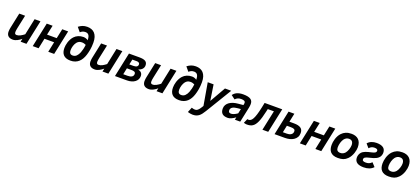

<svg xmlns="http://www.w3.org/2000/svg" viewBox="71 -2163 8269 3792"><g transform="rotate(20 4205.0 -267.0)"><path d="M244.1 -512.2 184.1 -230Q178.7 -203.6 175.8 -183.3Q172.9 -163.1 172.9 -147.9Q172.9 -118.7 183.8 -107.4Q194.8 -96.2 216.8 -96.2Q235.8 -96.2 255.6 -102.3Q275.4 -108.4 295.4 -118.7Q315.4 -128.9 334.7 -142.3Q354 -155.8 372.1 -169.9L443.8 -512.2H566.9L459 0H335.9L350.1 -65.9Q331.1 -49.3 310.1 -34.7Q289.1 -20 266.8 -9Q244.6 2 221.4 8.5Q198.2 15.1 174.8 15.1Q137.2 15.1 112.1 5.1Q86.9 -4.9 71.8 -21.7Q56.6 -38.6 50.3 -60.8Q43.9 -83 43.9 -106.9Q43.9 -129.9 46.9 -152.3Q49.8 -174.8 53.2 -189L121.1 -512.2Z M1041 0H917L961.9 -215.8H758.8L713.9 0H590.8L699.2 -512.2H822.3L778.8 -310.1H981.9L1024.9 -512.2H1148.9Z M1570.3 -479Q1570.3 -520.5 1563 -547.4Q1555.7 -574.2 1542.7 -589.6Q1529.8 -605 1512.2 -611.1Q1494.6 -617.2 1474.1 -617.2Q1456.5 -617.2 1442.1 -614Q1427.7 -610.8 1415.5 -605.2Q1403.3 -599.6 1392.1 -591.8Q1380.9 -584 1370.1 -574.2L1296.4 -663.1Q1315.9 -678.2 1336.2 -690.2Q1356.4 -702.1 1378.2 -710.4Q1399.9 -718.8 1423.8 -722.9Q1447.8 -727.1 1475.1 -727.1Q1523.9 -727.1 1564.2 -712.4Q1604.5 -697.8 1633.1 -666.7Q1661.6 -635.7 1677.5 -587.4Q1693.4 -539.1 1693.4 -471.2Q1693.4 -387.7 1681.2 -321Q1668.9 -254.4 1653.3 -206.1Q1637.7 -157.2 1614.5 -116.7Q1591.3 -76.2 1558.8 -46.9Q1526.4 -17.6 1483.6 -1.2Q1440.9 15.1 1386.2 15.1Q1333.5 15.1 1296.4 1.5Q1259.3 -12.2 1235.8 -37.8Q1212.4 -63.5 1201.4 -99.4Q1190.4 -135.3 1190.4 -180.2Q1190.4 -205.6 1195.1 -237.5Q1199.7 -269.5 1210.7 -303.7Q1221.7 -337.9 1239.3 -371.6Q1256.8 -405.3 1283.2 -434.1Q1317.9 -471.7 1366.2 -491.9Q1414.6 -512.2 1472.2 -512.2Q1500 -512.2 1526.1 -503.2Q1552.2 -494.1 1570.3 -479ZM1320.3 -180.2Q1320.3 -139.2 1337.6 -117.2Q1355 -95.2 1394 -95.2Q1440.4 -95.2 1473.1 -127Q1505.9 -158.7 1526.4 -211.9Q1539.1 -245.1 1549.6 -287.4Q1560.1 -329.6 1565.4 -380.9Q1545.4 -390.6 1525.4 -396.2Q1505.4 -401.9 1480.5 -401.9Q1443.8 -401.9 1419.2 -388.9Q1394.5 -376 1376.5 -354Q1363.8 -338.4 1353.3 -317.6Q1342.8 -296.9 1335.4 -273.7Q1328.1 -250.5 1324.2 -226.3Q1320.3 -202.1 1320.3 -180.2Z M1965.3 -512.2 1905.3 -230Q1899.9 -203.6 1897 -183.3Q1894 -163.1 1894 -147.9Q1894 -118.7 1905 -107.4Q1916 -96.2 1938 -96.2Q1957 -96.2 1976.8 -102.3Q1996.6 -108.4 2016.6 -118.7Q2036.6 -128.9 2055.9 -142.3Q2075.2 -155.8 2093.3 -169.9L2165 -512.2H2288.1L2180.2 0H2057.1L2071.3 -65.9Q2052.2 -49.3 2031.2 -34.7Q2010.3 -20 1988 -9Q1965.8 2 1942.6 8.5Q1919.4 15.1 1896 15.1Q1858.4 15.1 1833.3 5.1Q1808.1 -4.9 1793 -21.7Q1777.8 -38.6 1771.5 -60.8Q1765.1 -83 1765.1 -106.9Q1765.1 -129.9 1768.1 -152.3Q1771 -174.8 1774.4 -189L1842.3 -512.2Z M2706.1 -277.8Q2726.6 -272.9 2743.9 -264.9Q2761.2 -256.8 2773.4 -243.9Q2785.6 -231 2792.5 -213.1Q2799.3 -195.3 2799.3 -170.9Q2799.3 -133.3 2783 -102.1Q2766.6 -70.8 2736.6 -48.1Q2706.5 -25.4 2664.1 -12.7Q2621.6 0 2569.3 0H2319.3L2427.2 -512.2H2646Q2688 -512.2 2719.7 -506.6Q2751.5 -501 2772.7 -488Q2793.9 -475.1 2804.7 -454.1Q2815.4 -433.1 2815.4 -401.9Q2815.4 -362.3 2789.8 -330.3Q2764.2 -298.3 2706.1 -277.8ZM2591.3 -313Q2640.1 -313 2663.1 -329.3Q2686 -345.7 2686 -375Q2686 -389.2 2680.7 -398.4Q2675.3 -407.7 2666.3 -413.1Q2657.2 -418.5 2646 -420.7Q2634.8 -422.9 2623 -422.9H2530.3L2507.3 -313ZM2551.3 -89.8Q2579.1 -89.8 2601.3 -94.7Q2623.5 -99.6 2639.2 -109.6Q2654.8 -119.6 2663.1 -134.8Q2671.4 -149.9 2671.4 -170.9Q2671.4 -187 2665 -197.3Q2658.7 -207.5 2646.5 -213.6Q2634.3 -219.7 2616.5 -221.9Q2598.6 -224.1 2575.2 -224.1H2488.3L2460.4 -89.8Z M3101.6 -512.2 3041.5 -230Q3036.1 -203.6 3033.2 -183.3Q3030.3 -163.1 3030.3 -147.9Q3030.3 -118.7 3041.3 -107.4Q3052.2 -96.2 3074.2 -96.2Q3093.3 -96.2 3113 -102.3Q3132.8 -108.4 3152.8 -118.7Q3172.9 -128.9 3192.1 -142.3Q3211.4 -155.8 3229.5 -169.9L3301.3 -512.2H3424.3L3316.4 0H3193.4L3207.5 -65.9Q3188.5 -49.3 3167.5 -34.7Q3146.5 -20 3124.3 -9Q3102.1 2 3078.9 8.5Q3055.7 15.1 3032.2 15.1Q2994.6 15.1 2969.5 5.1Q2944.3 -4.9 2929.2 -21.7Q2914.1 -38.6 2907.7 -60.8Q2901.4 -83 2901.4 -106.9Q2901.4 -129.9 2904.3 -152.3Q2907.2 -174.8 2910.6 -189L2978.5 -512.2Z M3852.5 -479Q3852.5 -520.5 3845.2 -547.4Q3837.9 -574.2 3825 -589.6Q3812 -605 3794.4 -611.1Q3776.9 -617.2 3756.3 -617.2Q3738.8 -617.2 3724.4 -614Q3710 -610.8 3697.8 -605.2Q3685.5 -599.6 3674.3 -591.8Q3663.1 -584 3652.3 -574.2L3578.6 -663.1Q3598.1 -678.2 3618.4 -690.2Q3638.7 -702.1 3660.4 -710.4Q3682.1 -718.8 3706.1 -722.9Q3730 -727.1 3757.3 -727.1Q3806.2 -727.1 3846.4 -712.4Q3886.7 -697.8 3915.3 -666.7Q3943.8 -635.7 3959.7 -587.4Q3975.6 -539.1 3975.6 -471.2Q3975.6 -387.7 3963.4 -321Q3951.2 -254.4 3935.5 -206.1Q3919.9 -157.2 3896.7 -116.7Q3873.5 -76.2 3841.1 -46.9Q3808.6 -17.6 3765.9 -1.2Q3723.1 15.1 3668.5 15.1Q3615.7 15.1 3578.6 1.5Q3541.5 -12.2 3518.1 -37.8Q3494.6 -63.5 3483.6 -99.4Q3472.7 -135.3 3472.7 -180.2Q3472.7 -205.6 3477.3 -237.5Q3481.9 -269.5 3492.9 -303.7Q3503.9 -337.9 3521.5 -371.6Q3539.1 -405.3 3565.4 -434.1Q3600.1 -471.7 3648.4 -491.9Q3696.8 -512.2 3754.4 -512.2Q3782.2 -512.2 3808.3 -503.2Q3834.5 -494.1 3852.5 -479ZM3602.5 -180.2Q3602.5 -139.2 3619.9 -117.2Q3637.2 -95.2 3676.3 -95.2Q3722.7 -95.2 3755.4 -127Q3788.1 -158.7 3808.6 -211.9Q3821.3 -245.1 3831.8 -287.4Q3842.3 -329.6 3847.7 -380.9Q3827.6 -390.6 3807.6 -396.2Q3787.6 -401.9 3762.7 -401.9Q3726.1 -401.9 3701.4 -388.9Q3676.8 -376 3658.7 -354Q3646 -338.4 3635.5 -317.6Q3625 -296.9 3617.7 -273.7Q3610.4 -250.5 3606.4 -226.3Q3602.5 -202.1 3602.5 -180.2Z M3958.5 68.8Q3978.5 76.7 3997.8 79.8Q4017.1 83 4032.7 83Q4046.4 83 4059.6 78.4Q4072.8 73.7 4086.4 62.5Q4100.1 51.3 4114.5 32.7Q4128.9 14.2 4145.5 -13.2L4163.6 -43L4082.5 -512.2H4205.6L4255.9 -182.1L4444.8 -512.2H4576.7L4244.6 35.2Q4219.7 76.7 4196.3 106.4Q4172.9 136.2 4146.7 155.5Q4120.6 174.8 4089.6 183.8Q4058.6 192.9 4018.6 192.9Q3995.1 192.9 3968.5 187.7Q3941.9 182.6 3915.5 174.8Z M4839.4 0 4850.6 -53.2Q4809.6 -22.5 4768.1 -3.7Q4726.6 15.1 4693.4 15.1Q4612.3 15.1 4575.4 -20Q4538.6 -55.2 4538.6 -125Q4538.6 -169.9 4558.8 -204.3Q4579.1 -238.8 4613.8 -262.7Q4648.4 -286.6 4694.1 -300.5Q4739.7 -314.5 4790.5 -318.8L4899.4 -329.1L4903.3 -352.1Q4904.3 -357.9 4905.3 -363.3Q4906.2 -368.7 4906.2 -374Q4906.2 -403.3 4883.5 -415Q4860.8 -426.8 4819.3 -426.8Q4772.9 -426.8 4743.7 -411.6Q4714.4 -396.5 4696.3 -374L4613.3 -437Q4627 -455.1 4645.5 -471.4Q4664.1 -487.8 4689.7 -500.2Q4715.3 -512.7 4749 -519.8Q4782.7 -526.9 4827.1 -526.9Q4882.8 -526.9 4921.1 -518.3Q4959.5 -509.8 4983.4 -493.4Q5007.3 -477.1 5017.8 -453.1Q5028.3 -429.2 5028.3 -397.9Q5028.3 -381.3 5026.4 -361.6Q5024.4 -341.8 5020.5 -323.2L4952.1 0ZM4879.4 -237.8 4815.4 -231.9Q4783.7 -229 4757.3 -222.7Q4731 -216.3 4711.4 -205.1Q4691.9 -193.8 4681.2 -177Q4670.4 -160.2 4670.4 -136.2Q4670.4 -120.6 4674.6 -110.8Q4678.7 -101.1 4686.3 -95.2Q4693.8 -89.4 4704.6 -87.2Q4715.3 -85 4728.5 -85Q4740.2 -85 4755.1 -88.6Q4770 -92.3 4786.9 -99.4Q4803.7 -106.4 4821.8 -116.7Q4839.8 -127 4858.4 -140.1Z M5378.4 -418.9 5367.2 -369.1Q5350.1 -291.5 5333.3 -233.4Q5316.4 -175.3 5297.6 -133.3Q5278.8 -91.3 5258.1 -64Q5237.3 -36.6 5212.4 -20.3Q5187.5 -3.9 5158.2 2.4Q5128.9 8.8 5093.3 8.8Q5085 8.8 5075.4 7.6Q5065.9 6.3 5056.9 4.6Q5047.9 2.9 5040 0.7Q5032.2 -1.5 5027.3 -3.9L5067.4 -95.2Q5074.2 -92.8 5081.5 -91.8Q5088.9 -90.8 5093.3 -90.8Q5118.2 -90.8 5139.4 -106Q5160.6 -121.1 5180.2 -157.5Q5199.7 -193.8 5218.3 -254.4Q5236.8 -314.9 5256.3 -405.8L5278.3 -512.2H5648.4L5540 0H5418.5L5507.3 -418.9Z M5865.2 -331.1H5963.4Q6056.2 -331.1 6103.8 -299.1Q6151.4 -267.1 6151.4 -195.8Q6151.4 -144 6129.2 -106.9Q6106.9 -69.8 6070.6 -46.1Q6034.2 -22.5 5987.5 -11.2Q5940.9 0 5892.1 0H5673.3L5781.2 -512.2H5903.3ZM5898.4 -91.8Q5918.9 -91.8 5940.7 -96.2Q5962.4 -100.6 5980.2 -111.1Q5998 -121.6 6009.5 -139.2Q6021 -156.7 6021 -183.1Q6021 -215.3 5997.8 -227.1Q5974.6 -238.8 5929.2 -238.8H5845.2L5814.5 -91.8Z M6655.3 0H6531.2L6576.2 -215.8H6373L6328.1 0H6205.1L6313.5 -512.2H6436.5L6393.1 -310.1H6596.2L6639.2 -512.2H6763.2Z M6804.7 -186Q6804.7 -212.4 6809.3 -245.6Q6814 -278.8 6825 -314.2Q6835.9 -349.6 6854 -384Q6872.1 -418.5 6899.4 -446.8Q6936 -485.4 6984.9 -506.1Q7033.7 -526.9 7103.5 -526.9Q7149.9 -526.9 7187.7 -513.9Q7225.6 -501 7252.2 -474.9Q7278.8 -448.7 7293.2 -409.2Q7307.6 -369.6 7307.6 -316.9Q7307.6 -293 7302.2 -260Q7296.9 -227.1 7284.9 -191.7Q7272.9 -156.2 7253.2 -121.1Q7233.4 -85.9 7204.6 -57.1Q7184.1 -36.6 7163.1 -22.9Q7142.1 -9.3 7118.2 -0.7Q7094.2 7.8 7066.9 11.5Q7039.6 15.1 7006.3 15.1Q6951.7 15.1 6913.3 1Q6875 -13.2 6850.8 -39.3Q6826.7 -65.4 6815.7 -102.5Q6804.7 -139.6 6804.7 -186ZM6934.6 -184.1Q6934.6 -163.1 6939 -146.5Q6943.4 -129.9 6953.4 -118.7Q6963.4 -107.4 6979.7 -101.3Q6996.1 -95.2 7019.5 -95.2Q7051.3 -95.2 7075.4 -107.9Q7099.6 -120.6 7118.7 -142.1Q7131.8 -157.7 7143.1 -179.7Q7154.3 -201.7 7162.1 -225.3Q7169.9 -249 7174.3 -272.2Q7178.7 -295.4 7178.7 -314Q7178.7 -363.8 7156.5 -390.4Q7134.3 -417 7088.4 -417Q7057.6 -417 7033.2 -403.3Q7008.8 -389.6 6990.7 -367.2Q6978 -351.1 6967.5 -329.1Q6957 -307.1 6949.7 -282.7Q6942.4 -258.3 6938.5 -232.9Q6934.6 -207.5 6934.6 -184.1Z M7358.4 -125Q7358.4 -134.8 7360.1 -147.9Q7361.8 -161.1 7366.2 -175.5Q7370.6 -189.9 7378.2 -204.6Q7385.7 -219.2 7397.5 -231.9Q7413.1 -249.5 7433.8 -262.2Q7454.6 -274.9 7479.7 -284.4Q7504.9 -293.9 7533.7 -301.3Q7562.5 -308.6 7594.2 -315.9Q7611.8 -320.3 7624.8 -324Q7637.7 -327.6 7647.5 -331.5Q7657.2 -335.4 7664.1 -339.6Q7670.9 -343.8 7676.3 -348.1Q7682.6 -353.5 7687 -363.3Q7691.4 -373 7691.4 -381.8Q7691.4 -401.9 7674.3 -412.8Q7657.2 -423.8 7622.6 -423.8Q7585.4 -423.8 7559.8 -411.1Q7534.2 -398.4 7511.2 -372.1L7443.4 -450.2Q7475.6 -488.3 7523.4 -507.6Q7571.3 -526.9 7629.4 -526.9Q7680.2 -526.9 7716.1 -516.8Q7752 -506.8 7774.4 -488.5Q7796.9 -470.2 7807.1 -444.1Q7817.4 -418 7817.4 -386.2Q7817.4 -380.4 7816.4 -370.4Q7815.4 -360.4 7812.5 -348.4Q7809.6 -336.4 7804.4 -323.7Q7799.3 -311 7791.5 -299.8Q7765.6 -263.2 7715.8 -241.2Q7666 -219.2 7597.2 -204.1Q7564 -196.3 7543.2 -189.7Q7522.5 -183.1 7508.3 -173.8Q7494.6 -165.5 7489 -154.5Q7483.4 -143.6 7483.4 -132.8Q7483.4 -107.9 7502.7 -97.9Q7522 -87.9 7558.1 -87.9Q7592.3 -87.9 7622.1 -98.6Q7651.9 -109.4 7681.2 -140.1L7751.5 -63Q7716.8 -23.9 7665.3 -4.4Q7613.8 15.1 7548.3 15.1Q7506.3 15.1 7471.4 7.8Q7436.5 0.5 7411.4 -15.9Q7386.2 -32.2 7372.3 -59.1Q7358.4 -85.9 7358.4 -125Z M7874.5 -186Q7874.5 -212.4 7879.2 -245.6Q7883.8 -278.8 7894.8 -314.2Q7905.8 -349.6 7923.8 -384Q7941.9 -418.5 7969.2 -446.8Q8005.9 -485.4 8054.7 -506.1Q8103.5 -526.9 8173.3 -526.9Q8219.7 -526.9 8257.6 -513.9Q8295.4 -501 8322 -474.9Q8348.6 -448.7 8363 -409.2Q8377.4 -369.6 8377.4 -316.9Q8377.4 -293 8372.1 -260Q8366.7 -227.1 8354.7 -191.7Q8342.8 -156.2 8323 -121.1Q8303.2 -85.9 8274.4 -57.1Q8253.9 -36.6 8232.9 -22.9Q8211.9 -9.3 8188 -0.7Q8164.1 7.8 8136.7 11.5Q8109.4 15.1 8076.2 15.1Q8021.5 15.1 7983.2 1Q7944.8 -13.2 7920.7 -39.3Q7896.5 -65.4 7885.5 -102.5Q7874.5 -139.6 7874.5 -186ZM8004.4 -184.1Q8004.4 -163.1 8008.8 -146.5Q8013.2 -129.9 8023.2 -118.7Q8033.2 -107.4 8049.6 -101.3Q8065.9 -95.2 8089.4 -95.2Q8121.1 -95.2 8145.3 -107.9Q8169.4 -120.6 8188.5 -142.1Q8201.7 -157.7 8212.9 -179.7Q8224.1 -201.7 8231.9 -225.3Q8239.7 -249 8244.1 -272.2Q8248.5 -295.4 8248.5 -314Q8248.5 -363.8 8226.3 -390.4Q8204.1 -417 8158.2 -417Q8127.4 -417 8103 -403.3Q8078.6 -389.6 8060.5 -367.2Q8047.9 -351.1 8037.4 -329.1Q8026.9 -307.1 8019.5 -282.7Q8012.2 -258.3 8008.3 -232.9Q8004.4 -207.5 8004.4 -184.1Z"/></g></svg>

Font: Lorenzo Sans
Style: Bold Italic
Weight: 700
Italic angle: -12°
Foundry: Intel Corporation
Version: Version 1.00; ttfautohint (v1.5)